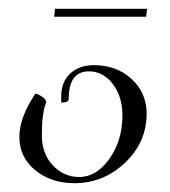

<svg xmlns="http://www.w3.org/2000/svg" viewBox="-20 -412 386 436"><path d="M105 -392H314L312 -374H103ZM85 -180Q75 -156 75 -105Q75 -63 100 -36.5Q125 -10 160 -10Q199 -10 228.5 -51.5Q258 -93 258 -150Q258 -193 236 -221.5Q214 -250 182 -250Q136 -250 136 -187Q136 -179 119 -179V-193Q119 -226 139.5 -245Q160 -264 193 -264Q245 -264 279 -232.5Q313 -201 313 -154Q313 -89 264 -42.5Q215 4 149 4Q96 4 60 -25.5Q24 -55 24 -101Q24 -145 60 -199Q66 -199 75.5 -192.5Q85 -186 85 -180Z"/></svg>

Font: Kleymissky
Style: Regular
Weight: 500
Italic angle: -8°
Designer: gluk
Foundry: gluk
Version: Version 0.283